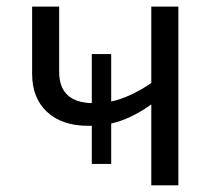

<svg xmlns="http://www.w3.org/2000/svg" viewBox="-20 -555 640 575"><path d="M157.2 -535.2V-339.8Q157.2 -249 254.9 -246.1V-393.1H313V-251Q368.2 -262.7 433.1 -306.2V-535.2H514.2V0H433.1V-242.2Q370.6 -197.8 313 -185.1V-64H254.9V-178.2H244.1Q166 -178.2 121.1 -219.7Q76.2 -261.2 76.2 -334V-535.2Z"/></svg>

Font: OpenSans
Style: Regular
Weight: 400
Foundry: Ascender Corporation
Version: Version 1.10